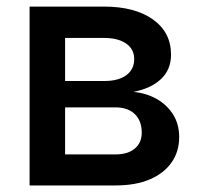

<svg xmlns="http://www.w3.org/2000/svg" viewBox="-20 -566 610 586"><path d="M70.3 0V-545.9H297.4Q391.6 -545.9 446.8 -506.6Q502 -467.3 502 -399.4Q502 -353.5 471.4 -324.7Q440.9 -295.9 387.2 -285.6Q426.8 -281.7 458.3 -263.9Q489.7 -246.1 508.3 -216.6Q526.9 -187 526.9 -147.5Q526.9 -103.5 503.7 -70.3Q480.5 -37.1 437.3 -18.6Q394 0 332.5 0ZM178.7 -94.7H332.5Q370.1 -94.7 391.4 -112.5Q412.6 -130.4 412.6 -161.1Q412.6 -197.3 391.4 -217.8Q370.1 -238.3 332.5 -238.3H178.7ZM178.7 -318.8H298.8Q341.8 -318.8 365.7 -336.7Q389.6 -354.5 389.6 -385.7Q389.6 -416 365 -433.1Q340.3 -450.2 297.4 -450.2H178.7Z"/></svg>

Font: Inter
Style: 540
Weight: 540
Designer: Rasmus Andersson
Foundry: rsms
Version: Version 4.001;git-66647c0bb